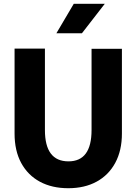

<svg xmlns="http://www.w3.org/2000/svg" viewBox="-20 -985 722 1015"><path d="M341 10Q255 10 191.2 -24.2Q127.5 -58.5 92.2 -123.2Q57 -188 57 -279V-728H217.5V-297.5Q217.5 -132 342 -132Q464 -132 464 -297.5V-727H624.5V-279Q624.5 -189.5 589.5 -124.5Q554.5 -59.5 491 -24.8Q427.5 10 341 10ZM278 -809 370 -965H534L413 -809Z"/></svg>

Font: Spline Sans
Style: Bold
Weight: 700
Designer: Eben Sorkin, Mirko Velimirovic
Foundry: Sorkin Type
Version: Version 1.000; ttfautohint (v1.8.3)